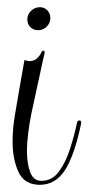

<svg xmlns="http://www.w3.org/2000/svg" viewBox="-20 -514 246 534"><path d="M91 0Q48 0 31.5 -35.5Q15 -71 15 -120Q15 -155 21 -191Q33 -263 48 -347Q57 -344 63 -344Q83 -344 95 -368Q97 -373 101 -373Q105 -373 104 -366Q100 -350 91 -307.5Q82 -265 67 -197Q62 -172 58.5 -144.5Q55 -117 55 -93Q55 -59 64 -35Q73 -11 95 -11Q125 -11 144 -37Q163 -63 175 -100.5Q187 -138 194 -172Q195 -179 201 -179Q206 -179 206 -172Q187 -81 160.5 -40.5Q134 0 91 0ZM86 -430Q73 -430 64.5 -438.5Q56 -447 56 -460Q56 -474 66.5 -484Q77 -494 91 -494Q103 -494 111.5 -485.5Q120 -477 120 -464Q120 -450 110 -440Q100 -430 86 -430Z"/></svg>

Font: Updock
Style: Regular
Weight: 400
Designer: Robert E. Leuschke
Foundry: Robert E. Leuschke
Version: Version 1.010; ttfautohint (v1.8.4.7-5d5b)